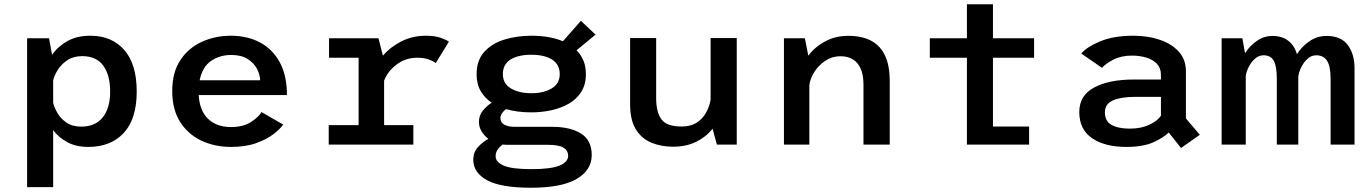

<svg xmlns="http://www.w3.org/2000/svg" viewBox="-20 -680 6430 903"><path d="M107.5 -500H210.5L225 -422Q252 -461.5 297 -486.8Q342 -512 405.5 -512Q505.5 -512 564.2 -445.2Q623 -378.5 623 -249.5Q623 -120.5 562 -54.8Q501 11 395.5 11Q338 11 297 -11Q256 -33 230 -68V200H107.5ZM366.5 -416Q325 -416 296.5 -396.8Q268 -377.5 251.5 -351Q235 -324.5 230 -302V-196.5Q235 -175 250 -148.8Q265 -122.5 292.5 -103.5Q320 -84.5 362 -84.5Q428.5 -84.5 463.2 -128Q498 -171.5 498 -249.5Q498 -327 465.5 -371.5Q433 -416 366.5 -416Z M1312 -94Q1297.5 -73.5 1266 -49Q1234.5 -24.5 1184.8 -6.8Q1135 11 1066.5 11Q990 11 927.2 -18.5Q864.5 -48 827.2 -106.5Q790 -165 790 -252Q790 -339.5 828.2 -397.2Q866.5 -455 929.5 -483.5Q992.5 -512 1066 -512Q1142.5 -512 1202 -480.8Q1261.5 -449.5 1295.5 -387.5Q1329.5 -325.5 1329.5 -233H914.5Q918.5 -160 958.5 -121.2Q998.5 -82.5 1066.5 -82.5Q1124 -82.5 1160.5 -106.2Q1197 -130 1210 -153ZM1068 -421.5Q1012.5 -421.5 972 -393Q931.5 -364.5 919 -302.5H1203.5Q1203 -328 1188.8 -355.8Q1174.5 -383.5 1144.8 -402.5Q1115 -421.5 1068 -421.5Z M1786.5 -91.5H1924V0H1526V-91.5H1666.5V-408.5H1527.5V-500H1760L1781 -418Q1815.5 -459 1867.8 -485.5Q1920 -512 1983.5 -512Q2026.5 -512 2053.8 -501.8Q2081 -491.5 2091.5 -484.5L2029.5 -383.5Q2018 -392.5 1996 -400.5Q1974 -408.5 1942 -408.5Q1887.5 -408.5 1845.2 -376.5Q1803 -344.5 1786.5 -300.5Z M2479 -151.5Q2447.5 -151.5 2417.2 -155.2Q2387 -159 2359.5 -167Q2348.5 -158 2341 -147.5Q2333.5 -137 2333.5 -125.5Q2333.5 -103.5 2351.8 -93.5Q2370 -83.5 2402.5 -83.5H2577.5Q2662.5 -83.5 2712.8 -51.8Q2763 -20 2763 49Q2763 120 2692.2 161.5Q2621.5 203 2477 203Q2336.5 203 2271.2 167.8Q2206 132.5 2206 71.5Q2206 35 2228.8 10.8Q2251.5 -13.5 2277 -27Q2257.5 -41.5 2245 -62Q2232.5 -82.5 2232.5 -107Q2232.5 -138 2251.2 -160.2Q2270 -182.5 2292.5 -197Q2260 -218.5 2240.8 -251.5Q2221.5 -284.5 2221.5 -331Q2221.5 -396 2257.5 -436Q2293.5 -476 2352.5 -494Q2411.5 -512 2479 -512Q2519.5 -512 2557.5 -505.8Q2595.5 -499.5 2627.5 -486L2712 -582L2781 -517L2691.5 -443.5Q2712.5 -423 2724 -395Q2735.5 -367 2735.5 -331Q2735.5 -282 2713.5 -247.5Q2691.5 -213 2654.5 -192Q2617.5 -171 2571.8 -161.2Q2526 -151.5 2479 -151.5ZM2479 -241.5Q2536 -241.5 2574.2 -264Q2612.5 -286.5 2612.5 -331.5Q2612.5 -377 2576.5 -399.8Q2540.5 -422.5 2479 -422.5Q2416.5 -422.5 2380.8 -399.8Q2345 -377 2345 -331.5Q2345 -286.5 2383.2 -264Q2421.5 -241.5 2479 -241.5ZM2311 55Q2311 82.5 2349.5 99Q2388 115.5 2479 115.5Q2570.5 115.5 2611.2 98.8Q2652 82 2652 53Q2652 28 2630.2 14.5Q2608.5 1 2554.5 1H2364Q2354.5 1 2344.5 -0.5Q2330.5 9 2320.8 23Q2311 37 2311 55Z M3145.5 10Q3090.5 10 3044.5 -8.5Q2998.5 -27 2971 -70.8Q2943.5 -114.5 2943.5 -190V-501H3066V-218.5Q3066 -152.5 3090.8 -118.8Q3115.5 -85 3186 -85Q3228 -85 3256 -102.8Q3284 -120.5 3300 -149Q3316 -177.5 3322 -209.5V-501H3445V0H3351.5L3331.5 -74.5Q3299.5 -35 3253 -12.5Q3206.5 10 3145.5 10Z M3667 0V-500H3765.5L3781.5 -418Q3812.5 -459.5 3861 -485.5Q3909.5 -511.5 3969.5 -511.5Q4164.5 -511.5 4164.5 -301V0H4041V-281Q4041 -348 4012.8 -381.8Q3984.5 -415.5 3932 -415.5Q3894 -415.5 3862.5 -394.8Q3831 -374 3810.8 -342.8Q3790.5 -311.5 3786.5 -279.5V0Z M4650 -85H4820V0H4527.5V-408.5H4353V-500H4527.5V-660H4650V-500H4843.5V-408.5H4650Z M5534.5 16 5476.5 -57Q5453 -33 5404.8 -11Q5356.5 11 5277 11Q5176.5 11 5116.2 -30Q5056 -71 5056 -153.5Q5056 -231 5126 -268.5Q5196 -306 5311 -306H5440V-328Q5440 -360 5421 -380Q5402 -400 5371 -409.2Q5340 -418.5 5303.5 -418.5Q5253 -418.5 5216.2 -399.5Q5179.5 -380.5 5163 -361L5065.5 -428Q5089 -458 5153 -485Q5217 -512 5310 -512Q5378.5 -512 5434.5 -493Q5490.5 -474 5524 -437Q5557.5 -400 5557.5 -345V-123L5623 -46ZM5294 -75Q5345.5 -75 5384.2 -92.8Q5423 -110.5 5440 -135.5V-224.5H5319.5Q5252 -224.5 5214.2 -207.8Q5176.5 -191 5176.5 -152Q5176.5 -110 5208 -92.5Q5239.5 -75 5294 -75Z M5725.5 0V-500H5823L5835.5 -429.5Q5858 -465 5891.5 -488Q5925 -511 5964.5 -511Q6010 -511 6039.2 -488Q6068.5 -465 6079.5 -425Q6103.5 -462.5 6139.5 -486.8Q6175.5 -511 6219 -511Q6287 -511 6318.8 -468.2Q6350.5 -425.5 6350.5 -359V0H6238V-308.5Q6238 -367.5 6221.5 -393.8Q6205 -420 6170.5 -420Q6148 -420 6130 -404Q6112 -388 6100.5 -365Q6089 -342 6086 -320V0H5985V-309Q5985 -368 5970.8 -394Q5956.5 -420 5922.5 -420Q5900 -420 5882.2 -404Q5864.5 -388 5853 -365.5Q5841.5 -343 5839 -323V0Z"/></svg>

Font: League Mono Medium
Style: Regular
Weight: 500
Width: 6
Designer: Tyler Finck
Foundry: The League of Moveable Type / Tyler Finck
Version: Version 2.300;RELEASE